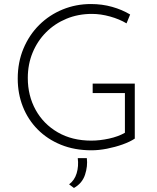

<svg xmlns="http://www.w3.org/2000/svg" viewBox="-20 -738 781 953"><path d="M649 -50Q625 -34 588.5 -21Q552 -8 511.5 0Q471 8 434 8Q350 8 282.5 -19.5Q215 -47 167 -95.5Q119 -144 93.5 -208.5Q68 -273 68 -348Q68 -429 96.5 -497Q125 -565 175 -614.5Q225 -664 291 -691Q357 -718 431 -718Q487 -718 536.5 -704Q586 -690 626 -666L608 -622Q573 -643 526.5 -656Q480 -669 436 -669Q368 -669 310 -645Q252 -621 209 -578Q166 -535 142 -477Q118 -419 118 -351Q118 -263 157 -192.5Q196 -122 267 -81Q338 -40 433 -40Q475 -40 521 -50Q567 -60 600 -79V-276H440V-323H649ZM347 195 323 177Q350 157 360.5 122Q371 87 366 47H411Q416 87 402 129.5Q388 172 347 195Z"/></svg>

Font: Synthetic Light
Style: Regular
Weight: 300
Designer: Santiago Orozco
Foundry: Typemade
Version: Version 2.000; ttfautohint (v1.8.4.7-5d5b)